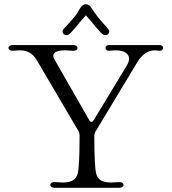

<svg xmlns="http://www.w3.org/2000/svg" viewBox="-20 -893 815 912"><path d="M327 -679Q337 -679 342.5 -675Q348 -671 348 -665Q348 -659 341.5 -655Q335 -651 325 -652Q303 -654 292 -654Q233 -654 233 -628Q233 -620 238 -612L404 -322Q409 -314 414 -314Q420 -314 425 -322L582 -581Q593 -599 593 -614Q593 -633 575.5 -643.5Q558 -654 527 -654Q518 -654 500 -652H497Q490 -652 485.5 -656Q481 -660 481 -666Q481 -671 486 -675Q491 -679 499 -679H737Q746 -679 750.5 -675Q755 -671 755 -665Q755 -659 750 -655Q745 -651 736 -652Q722 -654 717 -654Q667 -654 633 -599L433 -267Q428 -258 428 -248Q428 -103 437 -68Q443 -45 461 -35.5Q479 -26 509 -26Q520 -26 544 -28H548Q557 -28 562 -24Q567 -20 567 -14Q567 -9 561.5 -5Q556 -1 546 -1H240Q230 -1 224.5 -5Q219 -9 219 -15Q219 -21 225.5 -25Q232 -29 242 -28Q266 -26 277 -26Q307 -26 325 -35.5Q343 -45 349 -68Q358 -103 358 -251Q358 -260 353 -270L156 -605Q140 -632 120.5 -643Q101 -654 73 -654Q65 -654 43 -652H39Q30 -652 25 -656Q20 -660 20 -666Q20 -671 25.5 -675Q31 -679 41 -679ZM277 -744Q277 -748 280.5 -753Q284 -758 288 -762Q292 -766 295 -769Q315 -791 330 -808.5Q345 -826 362 -856Q367 -864 374 -868.5Q381 -873 388 -873Q404 -873 414 -856Q440 -814 480 -771Q488 -762 493.5 -755.5Q499 -749 499 -744Q499 -737 494 -731.5Q489 -726 479 -726Q471 -726 461.5 -735.5Q452 -745 433 -767Q413 -793 388 -820Q363 -793 343 -767Q324 -745 314.5 -735.5Q305 -726 297 -726Q287 -726 282 -731.5Q277 -737 277 -744Z"/></svg>

Font: Hina Mincho
Style: Regular
Weight: 400
Designer: satsuyako
Foundry: satsuyako
Version: Version 1.100